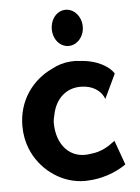

<svg xmlns="http://www.w3.org/2000/svg" viewBox="-52 -754 590 809"><g transform="rotate(-5 242.5 -350.0)"><path d="M191 -636C191 -594 219 -560 256 -560C292 -560 322 -594 322 -636C322 -679 292 -713 256 -713C219 -713 191 -679 191 -636ZM390 -324 439 -427C423 -456 370 -490 294 -493C282 -495 270 -495 258 -494C229 -492 202 -484 177 -470C94 -431 32 -349 32 -241C32 -206 38 -174 50 -144C85 -57 168 6 259 12C269 13 279 13 289 12C372 8 429 -27 450 -42L413 -145C386 -125 358 -104 308 -99C221 -84 165 -150 165 -242C165 -253 167 -264 170 -274C182 -342 232 -394 311 -383C354 -377 381 -351 390 -324Z"/></g></svg>

Font: Bluebird
Style: Nrw
Weight: 400
Designer: Jasper
Foundry: Cannot Into Space Fonts
Version: Version 0.98